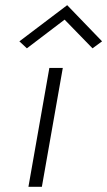

<svg xmlns="http://www.w3.org/2000/svg" viewBox="-20 -723 415 743"><path d="M171 -460H223L142 0H90ZM230 -647 84 -536 55 -563 240 -703 375 -563 338 -536Z"/></svg>

Font: Renner* Light
Style: Light Italic
Weight: 300
Italic angle: -10°
Version: Version 003.000 ; ttfautohint (v0.97) -l 8 -r 50 -G 200 -x 1